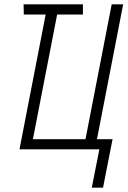

<svg xmlns="http://www.w3.org/2000/svg" viewBox="-20 -690 590 887"><path d="M404 177 439 0H70L191 -623H90L89 -670H363V-623H244L132 -47H375L496 -670H549L428 -47H500L456 177Z"/></svg>

Font: Lode Dark Term
Style: Italic
Weight: 400
Italic angle: -11°
Monospace: yes
Designer: Belleve Invis
Foundry: Belleve Invis
Version: Version 29.2.0